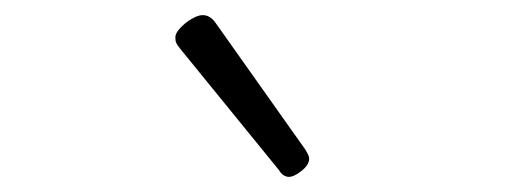

<svg xmlns="http://www.w3.org/2000/svg" viewBox="-20 -857 685 254"><path d="M362 -623Q359 -623 355.5 -625Q352 -627 349 -632L218 -793Q214 -798 213 -800.5Q212 -803 212 -808Q212 -813 218.5 -820Q225 -827 233.5 -832Q242 -837 248 -837Q258 -837 265 -827L384 -659Q387 -654 388 -651.5Q389 -649 389 -647Q389 -639 379 -631Q369 -623 362 -623Z"/></svg>

Font: Playwrite BE WAL ExtraLight
Style: Regular
Weight: 250
Version: Version 1.002